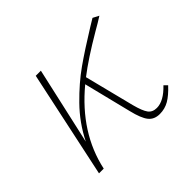

<svg xmlns="http://www.w3.org/2000/svg" viewBox="-105 -548 689 689"><g transform="rotate(-45 240.0 -203.5)"><path d="M438 -60 450 -48Q425 -21 403.5 -8.5Q382 4 356 4Q328 4 313 -15Q298 -34 287 -80L242 -261Q107 -149 75 0H51L138 -408H164L98 -114Q130 -178 180 -229Q230 -280 279 -314.5Q328 -349 401 -394L429 -411L452 -399Q432 -386 402 -369Q315 -318 262 -277L310 -87Q320 -49 331 -34Q342 -19 364 -19Q399 -19 438 -60Z"/></g></svg>

Font: Ysabeau Infant Extralight
Style: Italic
Weight: 200
Italic angle: -12°
Designer: Christian Thalmann (Catharsis Fonts)
Version: Version 0.003